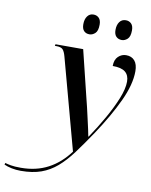

<svg xmlns="http://www.w3.org/2000/svg" viewBox="-264 -824 896 1140"><g transform="rotate(10 184.0 -254.5)"><path d="M-59 240Q-88 240 -114.5 234.5Q-141 229 -160 220L-157 210Q-144 214 -122 218Q-100 222 -62 222Q31 222 102.5 184Q174 146 227 74L79 -473Q71 -503 60 -514.5Q49 -526 22 -526H12L14 -536H181L251 -250Q256 -231 263.5 -199.5Q271 -168 278.5 -134Q286 -100 292.5 -72Q299 -44 301 -30H303Q347 -95 385 -162Q423 -229 447 -288.5Q471 -348 471 -391Q471 -429 447.5 -448.5Q424 -468 371 -468Q371 -506 391.5 -525.5Q412 -545 439 -545Q472 -545 490.5 -523.5Q509 -502 509 -460Q509 -381 461.5 -279Q414 -177 336 -60Q285 16 243 72.5Q201 129 158 166Q115 203 63.5 221.5Q12 240 -59 240ZM397 -629Q376 -629 363 -642Q350 -655 350 -682Q350 -712 363.5 -730.5Q377 -749 401 -749Q421 -749 434 -736Q447 -723 447 -696Q447 -658 431 -643.5Q415 -629 397 -629ZM202 -629Q181 -629 168.5 -642Q156 -655 156 -682Q156 -712 169.5 -730.5Q183 -749 206 -749Q226 -749 239 -736Q252 -723 252 -696Q252 -658 236 -643.5Q220 -629 202 -629Z"/></g></svg>

Font: Noto Serif Display Medium
Style: Italic
Weight: 500
Italic angle: -12°
Designer: Monotype Design Team
Foundry: Monotype Imaging Inc.
Version: Version 2.009